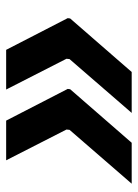

<svg xmlns="http://www.w3.org/2000/svg" viewBox="68 -586 448 624"><g transform="rotate(-90 292.0 -274.0)"><path d="M442 -478H313L413 -282L412 -272L237 -70H370L544 -270L545 -278ZM212 -478H83L183 -282L182 -272L7 -70H140L314 -270L315 -278Z"/></g></svg>

Font: Fixel Text 20240404 SemiBold
Style: Italic
Weight: 600
Width: 4
Italic angle: -10°
Designer: AlfaBravo + MacPaw
Foundry: Kyrylo Tkachov, Marchela Mozhyna, Serhii Makarenko, Maria Weinstein, Zakhar Kryvoshyya
Version: Version 1.211;Glyphs 3.2 (3225)